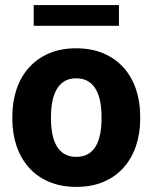

<svg xmlns="http://www.w3.org/2000/svg" viewBox="-20 -729 603 759"><path d="M28.8 -258.8V-269Q28.8 -327.1 45.4 -376.2Q62 -425.3 94.2 -461.4Q126.5 -497.6 173.3 -517.8Q220.2 -538.1 280.8 -538.1Q342.3 -538.1 389.4 -517.8Q436.5 -497.6 468.8 -461.4Q501 -425.3 517.6 -376.2Q534.2 -327.1 534.2 -269V-258.8Q534.2 -201.2 517.6 -152.1Q501 -103 468.8 -66.7Q436.5 -30.3 389.6 -10.3Q342.8 9.8 281.7 9.8Q221.2 9.8 173.8 -10.3Q126.5 -30.3 94.2 -66.7Q62 -103 45.4 -152.1Q28.8 -201.2 28.8 -258.8ZM181.6 -269V-258.8Q181.6 -227.5 186.8 -200.2Q191.9 -172.9 203.6 -152.3Q215.3 -131.8 234.6 -120.4Q253.9 -108.9 281.7 -108.9Q309.6 -108.9 328.6 -120.4Q347.7 -131.8 359.4 -152.3Q371.1 -172.9 376.2 -200.2Q381.3 -227.5 381.3 -258.8V-269Q381.3 -299.8 376.2 -326.9Q371.1 -354 359.4 -375Q347.7 -396 328.4 -407.7Q309.1 -419.4 280.8 -419.4Q253.4 -419.4 234.4 -407.7Q215.3 -396 203.6 -375Q191.9 -354 186.8 -326.9Q181.6 -299.8 181.6 -269ZM450.2 -709V-627H113.3V-709Z"/></svg>

Font: Roboto ExtraBold
Style: Regular
Weight: 800
Designer: Christian Robertson
Foundry: Google
Version: Version 3.009; 2024